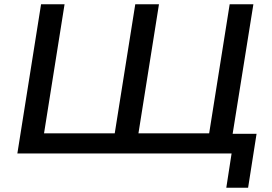

<svg xmlns="http://www.w3.org/2000/svg" viewBox="-20 -725 1286 907"><path d="M1049 162 1074 0H62L174 -705H285L188 -95H522L619 -705H731L634 -95H968L1065 -705H1177L1079 -93H1192L1152 162Z"/></svg>

Font: Nunito Sans 10pt SemiExpanded SemiBold
Style: Italic
Weight: 600
Width: 6
Italic angle: -9°
Designer: Vernon Adams
Foundry: Vernon Adams
Version: Version 3.101;gftools[0.9.27]